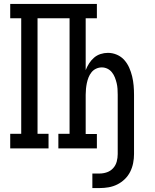

<svg xmlns="http://www.w3.org/2000/svg" viewBox="-20 -755 790 977"><path d="M450 202V128H486Q506 128 524.5 121.5Q543 115 556 100.5Q569 86 574 67Q579 48 579 29V-273Q579 -288 578 -303Q577 -318 573.5 -332.5Q570 -347 564.5 -361Q559 -375 549.5 -387Q540 -399 526.5 -405.5Q513 -412 498 -412Q483 -412 469 -405.5Q455 -399 445.5 -387Q436 -375 430.5 -361Q425 -347 422 -332.5Q419 -318 417.5 -303Q416 -288 416 -273V-73H473V0H277V-74H334V-662H171V-74H227V0H32V-74H88V-662H32V-735H473V-662H416V-398Q423 -416 433.5 -432.5Q444 -449 458.5 -461.5Q473 -474 491.5 -480Q510 -486 529 -486Q553 -486 575 -476.5Q597 -467 612.5 -449.5Q628 -432 637.5 -410.5Q647 -389 652.5 -366Q658 -343 660 -319.5Q662 -296 662 -273V29Q662 52 657.5 75Q653 98 642.5 119Q632 140 615 156.5Q598 173 577 183.5Q556 194 533 198Q510 202 486 202Z"/></svg>

Font: Iosevka Plex Etoile
Style: Regular
Weight: 400
Designer: Belleve Invis
Foundry: Belleve Invis
Version: Version 25.1.1; ttfautohint (v1.8.4)